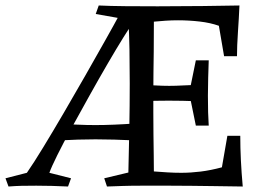

<svg xmlns="http://www.w3.org/2000/svg" viewBox="-24 -680 936 700"><path d="M463 -600Q451 -584 425.5 -543Q400 -502 368 -447Q336 -392 302 -331Q268 -270 237 -213.5Q206 -157 184.5 -113.5Q163 -70 156 -50L235 -30L224 0Q163 -3 108 -3Q75 -3 54 -2.5Q33 -2 7 0L-4 -30L74 -50Q99 -86 134 -143.5Q169 -201 208.5 -268.5Q248 -336 287 -404.5Q326 -473 359.5 -532.5Q393 -592 415 -633ZM471 -230V-168Q429 -170 392.5 -171Q356 -172 324 -172Q291 -172 260 -171Q229 -170 191 -168V-228Q229 -227 260 -225.5Q291 -224 324 -224Q387 -224 471 -230ZM861 0Q799 -1 755.5 -1.5Q712 -2 675 -2.5Q638 -3 595 -3Q552 -3 492 -3Q454 -3 423 -2Q392 -1 366 0L356 -30L444 -51Q446 -128 447.5 -212Q449 -296 449 -376Q449 -441 448 -500Q447 -559 444 -608L325 -629L336 -660Q377 -658 433.5 -657.5Q490 -657 551 -657Q634 -657 715.5 -658Q797 -659 849 -660Q847 -614 843.5 -563Q840 -512 840 -475H793L774 -586Q743 -597 704 -601.5Q665 -606 625 -606Q602 -606 579.5 -604.5Q557 -603 537 -601Q537 -535 536.5 -492Q536 -449 535.5 -415.5Q535 -382 535 -343Q535 -311 535 -270.5Q535 -230 535.5 -189Q536 -148 536.5 -113Q537 -78 537 -55Q562 -53 587 -51.5Q612 -50 637 -50Q671 -50 707.5 -54.5Q744 -59 785 -70L805 -185H852Q852 -99 861 0ZM703 -371V-310Q668 -312 641.5 -312.5Q615 -313 591 -313Q567 -313 541.5 -312.5Q516 -312 483 -310V-371Q518 -370 543.5 -368.5Q569 -367 593 -367Q617 -367 643 -368.5Q669 -370 703 -371ZM737 -460Q736 -430 735 -396.5Q734 -363 734 -331Q734 -264 737 -222H690L670 -320V-362L690 -460Z"/></svg>

Font: Ruwudu
Style: Regular
Weight: 400
Designer: Becca Hirsbrunner Spalinger
Foundry: SIL International
Version: Version 3.000